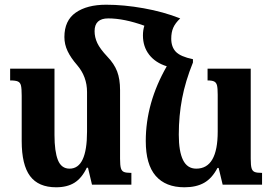

<svg xmlns="http://www.w3.org/2000/svg" viewBox="-20 -783 1159 814"><path d="M1091 -50V0H924L907 -71H902Q879 -27 845.5 -8Q812 11 762 11Q682 11 640 -37.5Q598 -86 598 -185Q598 -347 687 -502Q639 -517 612.5 -551Q586 -585 586 -633Q586 -655 592 -674Q506 -705 439 -705Q381 -705 381 -651Q381 -625 392.5 -600.5Q404 -576 435 -543Q464 -513 476.5 -480.5Q489 -448 489 -401V-110Q489 -82 492.5 -70Q496 -58 505.5 -54Q515 -50 537 -50V0H370L353 -72H348Q327 -28 296 -8.5Q265 11 218 11Q143 11 107.5 -36.5Q72 -84 72 -185V-377Q72 -407 69 -420Q66 -433 56 -437.5Q46 -442 23 -442V-492H211V-211Q211 -141 225.5 -104.5Q240 -68 275 -68Q349 -68 349 -225V-393Q349 -458 307 -507Q280 -538 266.5 -566.5Q253 -595 253 -626Q253 -696 301 -729.5Q349 -763 430 -763Q505 -763 589 -748Q673 -733 744 -705Q723 -685 714.5 -665.5Q706 -646 706 -619Q706 -584 725.5 -563.5Q745 -543 798 -532V-518Q766 -439 752 -365.5Q738 -292 738 -212Q738 -141 756 -104.5Q774 -68 812 -68Q903 -68 903 -225V-381Q903 -409 900 -421Q897 -433 888 -437.5Q879 -442 860 -442V-492H1043V-110Q1043 -82 1046.5 -70Q1050 -58 1059.5 -54Q1069 -50 1091 -50Z"/></svg>

Font: Noto Serif Armenian SmBd Narrow
Style: Regular
Weight: 600
Width: 4
Designer: Monotype Design team
Foundry: Monotype Imaging Inc.
Version: Version 1.000